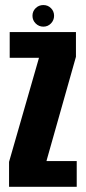

<svg xmlns="http://www.w3.org/2000/svg" viewBox="-20 -722 332 742"><path d="M15 0H276.5V-99.5H160V-101.5L273.5 -502.5V-598H17.5V-498.5H130.5V-498L15 -96.5ZM147.5 -619Q165 -619 177 -631.5Q189 -644 189 -661Q189 -678.5 177 -690.5Q165 -702.5 147.5 -702.5Q130 -702.5 117.8 -690.5Q105.5 -678.5 105.5 -661Q105.5 -643.5 118 -631.2Q130.5 -619 147.5 -619Z"/></svg>

Font: Anybody ExtraCondensed
Style: Bold
Weight: 700
Width: 2
Version: Version 1.113;gftools[0.9.25]